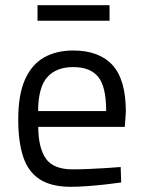

<svg xmlns="http://www.w3.org/2000/svg" viewBox="-20 -703 545 733"><path d="M248.4 10.2Q174 9.6 130.4 -19.3Q86.8 -48.2 68.2 -105.4Q49.6 -162.6 49.6 -247.2Q49.6 -342.2 75.8 -400.1Q102 -458 148.9 -484.1Q195.8 -510.2 259.2 -510.2Q358.4 -510.2 409.4 -454.6Q460.5 -399 460.5 -275.8L456.4 -218.7H126Q126.4 -139 155 -97.7Q183.7 -56.4 257.5 -56.4Q285.1 -56.4 318.7 -57.9Q352.3 -59.4 384.9 -61.4Q417.5 -63.4 440.7 -65.4L442.7 -6.4Q418.7 -2.8 384.5 1Q350.2 4.8 314.2 7.5Q278.2 10.2 248.4 10.2ZM125.5 -278.9H385.3Q385.3 -372.1 355 -409.5Q324.7 -446.9 259.2 -446.9Q195 -446.9 160.5 -408.4Q126 -369.9 125.5 -278.9ZM123.2 -623.9V-683.2H398.2V-623.9Z"/></svg>

Font: Titillium Web
Style: Bold
Weight: 700
Designer: Mohamed Gaber, Accademia di Belle Arti di Urbino
Foundry: Kief Type Foundry, Accademia di Belle Arti di Urbino
Version: Version 3.000